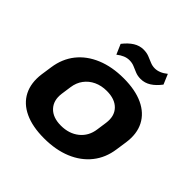

<svg xmlns="http://www.w3.org/2000/svg" viewBox="-192 -912 1088 1088"><g transform="rotate(45 352.0 -367.5)"><path d="M312.6 10.1Q219.6 10.1 156.5 -19.5Q93.4 -49.1 65.2 -104.5Q37 -159.9 47.1 -236.6L56.9 -303.4Q67.9 -380.1 111.6 -435.3Q155.4 -490.4 227.3 -520.3Q299.1 -550.1 391.6 -550.1Q485.1 -550.1 548.3 -520.5Q611.4 -490.9 640.1 -435.5Q668.7 -380.1 657.7 -303.4L647.9 -236.6Q637.3 -159.9 593.1 -104.5Q548.9 -49.1 477.5 -19.5Q406.1 10.1 312.6 10.1ZM329.4 -108.3Q394.8 -108.3 438.7 -143.7Q482.6 -179.2 490.6 -239.2L499.4 -300.8Q507.8 -361.3 474.1 -396.5Q440.3 -431.7 374.9 -431.7Q331.8 -431.7 297.5 -415.6Q263.3 -399.5 241.5 -370.2Q219.7 -341 214.2 -300.8L205.4 -239.2Q197.5 -179.7 231.2 -144Q264.9 -108.3 329.4 -108.3ZM241.4 -675.5Q268 -709.7 296.4 -727.3Q324.7 -744.9 356.5 -744.9Q381 -744.9 400.4 -737.4Q419.7 -729.9 438 -721.9Q456.3 -713.9 476.4 -713.9Q494.5 -713.9 513.1 -721.5Q531.7 -729 550.8 -744.5L576.4 -684Q550.9 -650.3 522.8 -632.5Q494.7 -614.6 461.9 -614.6Q437.8 -614.6 418.5 -622.6Q399.2 -630.6 381.6 -638.1Q364 -645.6 342.4 -645.6Q323.9 -645.6 305.5 -638Q287.2 -630.5 267.6 -615Z"/></g></svg>

Font: Pathway Extreme 8pt Thin
Style: Italic
Weight: 100
Italic angle: -8°
Designer: Eduardo Rodriguez Tunni
Foundry: Eduardo Rodriguez Tunni
Version: Version 1.000